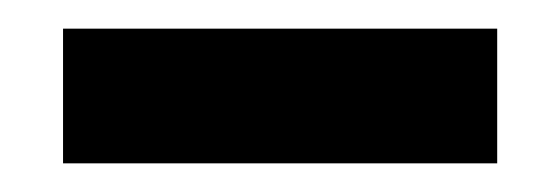

<svg xmlns="http://www.w3.org/2000/svg" viewBox="-20 -755 386 134"><path d="M24 -735H327V-641H24Z"/></svg>

Font: Montserrat SemiBold
Style: Regular
Weight: 600
Designer: Julieta Ulanovsky
Foundry: Julieta Ulanovsky
Version: Version 6.001